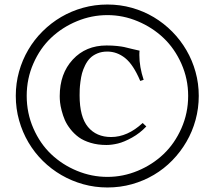

<svg xmlns="http://www.w3.org/2000/svg" viewBox="-20 -810 949 849"><path d="M49.8 -386.2Q49.8 -441.9 64.2 -493.4Q78.6 -544.9 105 -589.8Q131.3 -634.8 168.5 -671.6Q205.6 -708.5 250.5 -734.9Q295.4 -761.2 347.2 -775.6Q398.9 -790 455.1 -790Q511.2 -790 563.2 -775.4Q615.2 -760.7 660.2 -733.9Q705.1 -707 741.7 -669.9Q778.3 -632.8 804.4 -587.9Q830.6 -543 844.7 -491.9Q858.9 -440.9 858.9 -386.2Q858.9 -331.1 844.7 -279.5Q830.6 -228 804.4 -183.1Q778.3 -138.2 741.9 -100.8Q705.6 -63.5 660.6 -36.9Q615.7 -10.3 563.7 4.4Q511.7 19 455.1 19Q399.4 19 347.9 4.6Q296.4 -9.8 251.5 -35.9Q206.5 -62 169.4 -98.6Q132.3 -135.3 105.7 -180.4Q79.1 -225.6 64.5 -277.6Q49.8 -329.6 49.8 -386.2ZM98.1 -386.2Q98.1 -309.6 127.7 -242.2Q157.2 -174.8 206.3 -128.2Q255.4 -81.5 320.3 -54.7Q385.3 -27.8 455.1 -27.8Q524.4 -27.8 589.4 -54.9Q654.3 -82 703.4 -128.7Q752.4 -175.3 782.2 -242.7Q812 -310.1 812 -386.2Q812 -460.9 782.2 -528.1Q752.4 -595.2 703.4 -641.8Q654.3 -688.5 589.4 -715.8Q524.4 -743.2 455.1 -743.2Q385.3 -743.2 320.3 -716.3Q255.4 -689.5 206.3 -643.1Q157.2 -596.7 127.7 -529.5Q98.1 -462.4 98.1 -386.2ZM610.8 -266.1 627 -251Q599.1 -221.2 564 -201.7Q528.8 -182.1 501.5 -175.5Q474.1 -168.9 450.2 -168.9Q412.1 -168.9 380.6 -178.5Q349.1 -188 328.4 -203.1Q307.6 -218.3 291.5 -238.8Q275.4 -259.3 266.8 -279.1Q258.3 -298.8 252.7 -320.6Q247.1 -342.3 245.6 -357.2Q244.1 -372.1 244.1 -384.8Q244.1 -484.4 301.8 -546.6Q359.4 -608.9 451.2 -608.9Q476.6 -608.9 497.1 -606.7Q517.6 -604.5 528.8 -602.1Q540 -599.6 561.3 -594.2Q582.5 -588.9 597.2 -585.9Q596.2 -580.1 596.2 -566.9Q596.2 -514.2 615.2 -457L600.1 -452.1Q569.8 -523.9 533.7 -553Q497.6 -582 454.1 -582Q429.7 -582 410.2 -573.7Q390.6 -565.4 378.2 -552.7Q365.7 -540 356.4 -521.2Q347.2 -502.4 342.8 -486.1Q338.4 -469.7 335.7 -448.7Q333 -427.7 332.5 -415.3Q332 -402.8 332 -388.2Q332 -293 369.1 -248.5Q406.2 -204.1 471.2 -204.1Q543.9 -204.1 610.8 -266.1Z"/></svg>

Font: Jacques Francois
Style: Regular
Weight: 400
Designer: Manvel Shmavonyan, Alexei Vanyashin
Foundry: Cyreal (www.cyreal.org)
Version: Version 1.003